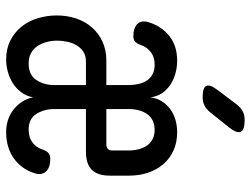

<svg xmlns="http://www.w3.org/2000/svg" viewBox="-118 -708 835 640"><g transform="rotate(90 300.0 -387.5)"><path d="M263 -324V-399Q263 -416 259.5 -431.5Q256 -447 248 -459Q240 -471 227 -478Q214 -485 195 -485Q170 -485 153.5 -472.5Q137 -460 130 -440Q125 -426 118.5 -420Q112 -414 100 -414Q72 -414 59 -428Q46 -442 54 -466Q67 -508 99.5 -534Q132 -560 182 -560Q203 -560 223.5 -554.5Q244 -549 261 -538Q278 -527 289.5 -510.5Q301 -494 304 -471Q307 -493 317.5 -509.5Q328 -526 344 -537.5Q360 -549 379.5 -554.5Q399 -560 420 -560Q455 -560 482 -547.5Q509 -535 527.5 -513Q546 -491 555.5 -462Q565 -433 565 -400V-336Q565 -295 545.5 -275.5Q526 -256 485 -256H343V-150Q343 -117 359 -91Q375 -65 412 -65Q437 -65 453.5 -77Q470 -89 477 -109Q482 -124 489 -130.5Q496 -137 509 -137Q539 -137 552 -122Q565 -107 556 -82Q542 -40 506.5 -15Q471 10 420 10Q399 10 380 4Q361 -2 345.5 -14Q330 -26 319 -42.5Q308 -59 304 -80Q300 -58 287.5 -41Q275 -24 258 -13Q241 -2 220 4Q199 10 178 10Q142 10 114.5 -4Q87 -18 68.5 -41Q50 -64 40.5 -95Q31 -126 31 -159Q31 -193 41 -223Q51 -253 70.5 -275.5Q90 -298 118 -311Q146 -324 182 -324ZM263 -256H184Q165 -256 151.5 -247Q138 -238 130 -224Q122 -210 118.5 -193Q115 -176 115 -160Q115 -142 119.5 -125Q124 -108 133 -94.5Q142 -81 156.5 -73Q171 -65 191 -65Q229 -65 246 -90.5Q263 -116 263 -150ZM343 -324H461Q471 -324 476 -329Q481 -334 481 -344V-400Q481 -416 477 -431.5Q473 -447 465 -459Q457 -471 443.5 -478Q430 -485 412 -485Q394 -485 380.5 -478Q367 -471 359 -459Q351 -447 347 -431.5Q343 -416 343 -400ZM303 -645Q272 -645 266 -657Q260 -669 279 -694L328 -759Q338 -772 350.5 -778.5Q363 -785 380 -785Q412 -785 418.5 -772.5Q425 -760 405 -734L353 -669Q343 -657 331 -651Q319 -645 303 -645Z"/></g></svg>

Font: Maple Mono Normal
Style: Regular
Weight: 400
Monospace: yes
Designer: subframe7536
Version: Version 7.000